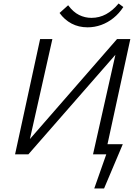

<svg xmlns="http://www.w3.org/2000/svg" viewBox="-20 -881 802 1096"><path d="M566 0V-58H681L652 0ZM518 195 607 -58H681L574 195ZM98 0 106 -36 648 -658H692L684 -620L142 0ZM66 0 209 -658H279L131 0ZM511 0 659 -658H724L581 0ZM480 -725Q429 -725 388.5 -746.5Q348 -768 320 -807L369 -851Q398 -812 431.5 -795.5Q465 -779 502 -779Q547 -779 585.5 -800Q624 -821 657 -861L684 -841Q660 -804 627.5 -778Q595 -752 557.5 -738.5Q520 -725 480 -725Z"/></svg>

Font: Ysabeau Infant
Style: Italic
Weight: 400
Italic angle: -12°
Designer: Christian Thalmann (Catharsis Fonts)
Version: Version 2.001;gftools[0.9.30]; featfreeze: ss01,ss02,lnum